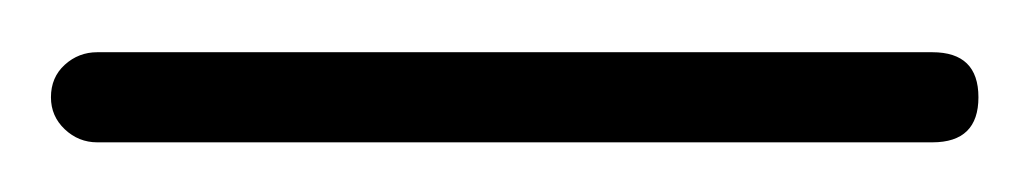

<svg xmlns="http://www.w3.org/2000/svg" viewBox="-38 -60 402 75"><path d="M-18.1 -22Q-18.1 -29.8 -12.7 -34.7Q-7.3 -39.6 0 -39.6H326.2Q344.2 -39.6 344.2 -22Q344.2 -4.4 326.2 -4.4H0Q-7.3 -4.4 -12.7 -9.5Q-18.1 -14.6 -18.1 -22Z"/></svg>

Font: Mikhak ExtraLight
Style: Regular
Weight: 200
Designer: Amin Abedi
Version: Version 3.3